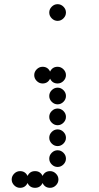

<svg xmlns="http://www.w3.org/2000/svg" viewBox="-20 -700 472 920"><path d="M76 120Q101 120 112 143Q123 120 148 120Q173 120 184 143Q195 120 220 120Q236 120 248 132Q260 144 260 160Q260 176 248 188Q236 200 220 200Q195 200 184 177Q173 200 148 200Q123 200 112 177Q101 200 76 200Q60 200 48 188Q36 176 36 160Q36 144 48 132Q60 120 76 120ZM228 88Q216 76 216 60Q216 44 228 32Q240 20 256 20Q272 20 284 32Q296 44 296 60Q296 76 284 88Q272 100 256 100Q240 100 228 88ZM228 -12Q216 -24 216 -40Q216 -56 228 -68Q240 -80 256 -80Q272 -80 284 -68Q296 -56 296 -40Q296 -24 284 -12Q272 0 256 0Q240 0 228 -12ZM228 -112Q216 -124 216 -140Q216 -156 228 -168Q240 -180 256 -180Q272 -180 284 -168Q296 -156 296 -140Q296 -124 284 -112Q272 -100 256 -100Q240 -100 228 -112ZM228 -212Q216 -224 216 -240Q216 -256 228 -268Q240 -280 256 -280Q272 -280 284 -268Q296 -256 296 -240Q296 -224 284 -212Q272 -200 256 -200Q240 -200 228 -212ZM184 -380Q209 -380 220 -357Q231 -380 256 -380Q272 -380 284 -368Q296 -356 296 -340Q296 -324 284 -312Q272 -300 256 -300Q231 -300 220 -323Q209 -300 184 -300Q168 -300 156 -312Q144 -324 144 -340Q144 -356 156 -368Q168 -380 184 -380ZM228 -612Q216 -624 216 -640Q216 -656 228 -668Q240 -680 256 -680Q272 -680 284 -668Q296 -656 296 -640Q296 -624 284 -612Q272 -600 256 -600Q240 -600 228 -612Z"/></svg>

Font: Dotrice Condensed
Style: Regular
Weight: 400
Width: 2
Monospace: yes
Designer: Paul Flo Williams
Foundry: His Deeds Are Dust
Version: Version 1.001